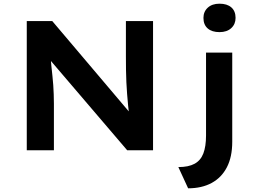

<svg xmlns="http://www.w3.org/2000/svg" viewBox="-20 -814 1409 1040"><path d="M125 0V-700H263L706 -177H682Q677 -210 674 -241.5Q671 -273 668.5 -304.5Q666 -336 664.5 -368.5Q663 -401 662.5 -435.5Q662 -470 662 -509V-700H809V0H669L218 -528L252 -527Q255 -490 258 -459.5Q261 -429 264 -403Q267 -377 268.5 -352.5Q270 -328 271 -303.5Q272 -279 272 -252V0ZM999 206 946 91Q1001 91 1034 73Q1067 55 1081.5 17Q1096 -21 1096 -80V-529H1238V-46Q1238 36 1209 92Q1180 148 1126.5 177Q1073 206 999 206ZM1169 -640Q1128 -640 1105 -660Q1082 -680 1082 -717Q1082 -751 1105.5 -772.5Q1129 -794 1169 -794Q1210 -794 1233 -774Q1256 -754 1256 -717Q1256 -683 1232.5 -661.5Q1209 -640 1169 -640Z"/></svg>

Font: Lexend Exa SemiBold
Style: Regular
Weight: 600
Designer: Bonnie Shaver-Troup, Thomas Jockin
Foundry: Lexend
Version: Version 1.007